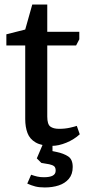

<svg xmlns="http://www.w3.org/2000/svg" viewBox="-20 -636 398 845"><path d="M208 6Q163 6 137 -9Q111 -24 101 -50.5Q91 -77 91 -112V-436H8V-485L91 -506L122 -616H188V-496H329V-463L315 -436H188V-123Q188 -89 201.5 -79Q215 -69 240 -69Q266 -69 288 -74Q310 -79 318 -82L331 -45Q306 -22 272 -8Q238 6 208 6ZM177 189Q152 189 135 184.5Q118 180 100 172L117 133Q131 138 144 141Q157 144 173 144Q199 144 212 137Q225 130 225 115Q225 101 218 95.5Q211 90 197 87L162 81L142 61L168 0H211V29L230 33Q259 39 279.5 52Q300 65 300 99Q300 131 283 151Q266 171 238.5 180Q211 189 177 189Z"/></svg>

Font: Faustina Light Medium
Style: Regular
Weight: 500
Version: Version 1.200